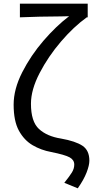

<svg xmlns="http://www.w3.org/2000/svg" viewBox="-20 -816 513 1042"><path d="M402 206 329 176Q358 140 370.5 119.5Q383 99 383 77Q383 52 358 38Q333 24 258 9Q203 -1 157 -28Q111 -55 82.5 -107Q54 -159 54 -248Q54 -332 100.5 -423.5Q147 -515 216 -595Q285 -675 355 -728Q337 -728 312 -727Q258 -727 196 -725.5Q134 -724 88 -722V-796H456V-722H451Q380 -671 311 -590.5Q242 -510 195 -419.5Q148 -329 148 -253Q148 -156 191.5 -116Q235 -76 311 -64Q390 -50 427.5 -25Q465 0 465 56Q465 81 450 120Q435 159 402 206Z"/></svg>

Font: Noto Sans CJK KR Regular (TTF)
Style: Regular
Weight: 400
Designer: Ryoko NISHIZUKA 西塚涼子 (kana & ideographs); Paul D. Hunt (Latin, Greek & Cyrillic); Wenlong ZHANG 张文龙 (bopomofo); Sandoll 
Foundry: Adobe Systems Incorporated
Version: Version 1.004;PS 1.004;hotconv 1.0.82;makeotf.lib2.5.63406